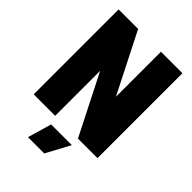

<svg xmlns="http://www.w3.org/2000/svg" viewBox="-258 -809 1119 1119"><g transform="rotate(45 301.0 -250.0)"><path d="M38 0V-700H199L387 -329V-700H564V0H403L215 -371V0ZM191 200 234 52H405L325 200Z"/></g></svg>

Font: Tektur SemiCondensed ExtraBold
Style: Regular
Weight: 800
Width: 4
Designer: Adam Jagosz
Foundry: Adam Jagosz
Version: Version 1.005;gftools[0.9.30]